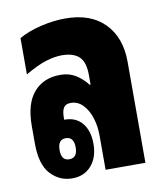

<svg xmlns="http://www.w3.org/2000/svg" viewBox="-66 -581 556 646"><g transform="rotate(-10 211.5 -258.0)"><path d="M130 9Q87 9 56.5 -23.5Q26 -56 26 -129V-188Q26 -264 59 -302.5Q92 -341 150 -341Q180 -341 202.5 -327Q225 -313 242 -291H245V-324Q245 -368 225.5 -386.5Q206 -405 166 -405Q142 -405 112.5 -396Q83 -387 40 -362V-486Q71 -504 115 -514.5Q159 -525 199 -525Q286 -525 333.5 -476.5Q381 -428 381 -345V0H245V-118Q245 -149 236 -177.5Q227 -206 209.5 -224Q192 -242 168 -242Q152 -242 144.5 -231.5Q137 -221 137 -196V-190H139Q177 -190 198.5 -164Q220 -138 220 -93Q220 -47 195.5 -19Q171 9 130 9ZM131 -56Q159 -56 159 -92Q159 -128 131 -128Q104 -128 104 -92Q104 -56 131 -56Z"/></g></svg>

Font: Noto Sans Thai Looped UI Condensed ExtraBold
Style: Regular
Weight: 800
Width: 3
Designer: Cadson Demak Team
Foundry: Cadson Demak Co., Ltd.
Version: Version 1.000